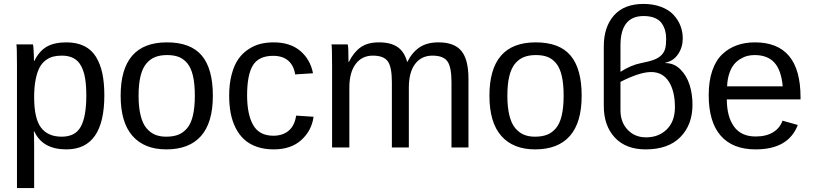

<svg xmlns="http://www.w3.org/2000/svg" viewBox="-20 -755 4162 983"><path d="M514.2 -267.1Q514.2 9.8 319.8 9.8Q197.8 9.8 155.8 -82H152.8Q154.8 -78.1 154.8 1V208H66.9V-419.9Q66.9 -510.7 64 -527.8H148.9Q150.4 -524.9 152.1 -496.3Q153.8 -467.8 153.8 -442.9H155.8Q180.7 -493.7 219.2 -515.9Q257.8 -538.1 319.8 -538.1Q373.5 -538.1 411.6 -519Q449.7 -500 471.9 -463.1Q494.1 -426.3 504.2 -378.2Q514.2 -330.1 514.2 -267.1ZM421.9 -265.1Q421.9 -315.9 416 -352.3Q410.2 -388.7 396 -416Q381.8 -443.4 357.2 -456.8Q332.5 -470.2 296.9 -470.2Q271.5 -470.2 251.7 -465.1Q231.9 -460 213.1 -445.8Q194.3 -431.6 182.1 -408.4Q169.9 -385.3 162.4 -347.2Q154.8 -309.1 154.8 -257.8Q154.8 -148.4 189.9 -101.8Q225.1 -55.2 295.9 -55.2Q366.2 -55.2 394 -107.2Q421.9 -159.2 421.9 -265.1Z M1069.8 -265.1Q1069.8 -127.4 1009.3 -58.8Q948.7 9.8 831.5 9.8Q719.2 9.8 658.4 -59.1Q597.7 -127.9 597.7 -265.1Q597.7 -538.1 834.5 -538.1Q956.1 -538.1 1012.9 -470.7Q1069.8 -403.3 1069.8 -265.1ZM977.5 -265.1Q977.5 -325.2 968 -366.2Q958.5 -407.2 939.5 -430.4Q920.4 -453.6 895.5 -463.4Q870.6 -473.1 835.4 -473.1Q800.3 -473.1 774.4 -462.9Q748.5 -452.6 729 -429.4Q709.5 -406.2 699.5 -365.2Q689.5 -324.2 689.5 -265.1Q689.5 -205.6 700 -163.6Q710.4 -121.6 730.2 -98.4Q750 -75.2 774.4 -65.2Q798.8 -55.2 830.6 -55.2Q866.2 -55.2 891.8 -64.9Q917.5 -74.7 937.5 -97.9Q957.5 -121.1 967.5 -162.8Q977.5 -204.6 977.5 -265.1Z M1245.1 -267.1Q1245.1 -168.9 1276.4 -114.5Q1307.6 -60.1 1379.4 -60.1Q1427.2 -60.1 1458 -85.9Q1488.8 -111.8 1496.1 -163.1L1585.4 -157.2Q1575.7 -86.4 1522.9 -38.3Q1470.2 9.8 1381.3 9.8Q1332.5 9.8 1293.9 -3.9Q1255.4 -17.6 1229.2 -42Q1203.1 -66.4 1185.8 -101.3Q1168.5 -136.2 1160.9 -176.8Q1153.3 -217.3 1153.3 -265.1Q1153.3 -326.7 1166.3 -374.8Q1179.2 -422.9 1200.7 -453.1Q1222.2 -483.4 1252 -502.9Q1281.7 -522.5 1313.2 -530.3Q1344.7 -538.1 1380.4 -538.1Q1465.8 -538.1 1517.3 -494.4Q1568.8 -450.7 1582.5 -379.9L1491.2 -374Q1484.4 -418.9 1456.1 -444.1Q1427.7 -469.2 1378.4 -469.2Q1305.2 -469.2 1275.1 -420.9Q1245.1 -372.6 1245.1 -267.1Z M2073.2 0H1986.3V-335Q1986.3 -412.1 1965.3 -441.2Q1944.3 -470.2 1889.2 -470.2Q1833 -470.2 1800.8 -427.2Q1768.6 -384.3 1768.6 -306.2V0H1680.2V-416Q1680.2 -516.1 1677.2 -527.8H1760.3Q1764.2 -516.1 1764.2 -438H1766.1Q1791 -487.8 1826.4 -512.9Q1861.8 -538.1 1920.4 -538.1Q1981 -538.1 2015.9 -513.9Q2050.8 -489.7 2064.5 -438H2065.4Q2089.8 -486.8 2127.9 -512.5Q2166 -538.1 2225.1 -538.1Q2306.2 -538.1 2342.3 -494.1Q2378.4 -450.2 2378.4 -352.1V0H2291.5V-335Q2291.5 -412.1 2270.5 -441.2Q2249.5 -470.2 2194.3 -470.2Q2137.7 -470.2 2105.5 -428Q2073.2 -385.7 2073.2 -306.2Z M2958 -265.1Q2958 -127.4 2897.5 -58.8Q2836.9 9.8 2719.7 9.8Q2607.4 9.8 2546.6 -59.1Q2485.8 -127.9 2485.8 -265.1Q2485.8 -538.1 2722.7 -538.1Q2844.2 -538.1 2901.1 -470.7Q2958 -403.3 2958 -265.1ZM2865.7 -265.1Q2865.7 -325.2 2856.2 -366.2Q2846.7 -407.2 2827.6 -430.4Q2808.6 -453.6 2783.7 -463.4Q2758.8 -473.1 2723.6 -473.1Q2688.5 -473.1 2662.6 -462.9Q2636.7 -452.6 2617.2 -429.4Q2597.7 -406.2 2587.6 -365.2Q2577.6 -324.2 2577.6 -265.1Q2577.6 -205.6 2588.1 -163.6Q2598.6 -121.6 2618.4 -98.4Q2638.2 -75.2 2662.6 -65.2Q2687 -55.2 2718.8 -55.2Q2754.4 -55.2 2780 -64.9Q2805.7 -74.7 2825.7 -97.9Q2845.7 -121.1 2855.7 -162.8Q2865.7 -204.6 2865.7 -265.1Z M3386.7 -434.1V-432.1Q3430.7 -432.1 3462.9 -400.4Q3495.1 -368.7 3510.3 -321.3Q3525.4 -273.9 3525.4 -219.2Q3525.4 -116.2 3463.4 -53.2Q3401.4 9.8 3285.6 9.8Q3184.1 9.8 3127.7 -50.8Q3071.3 -111.3 3071.3 -212.9V-517.1Q3071.3 -617.2 3123.3 -676Q3175.3 -734.9 3274.4 -734.9Q3324.7 -734.9 3364.3 -720Q3403.8 -705.1 3427.5 -679.9Q3451.2 -654.8 3463.4 -623.8Q3475.6 -592.8 3475.6 -558.1Q3475.6 -513.7 3452.1 -478.3Q3428.7 -442.9 3386.7 -434.1ZM3156.7 -335.9V-189.9Q3156.7 -129.4 3193.4 -90.6Q3230 -51.8 3287.6 -51.8Q3352.5 -51.8 3394 -92.8Q3435.5 -133.8 3435.5 -206.1Q3435.5 -288.6 3404.1 -337.4Q3372.6 -386.2 3313.5 -386.2Q3255.4 -386.2 3156.7 -335.9ZM3156.7 -522.9V-387.2Q3210.4 -421.9 3262.7 -432.1Q3304.2 -439.9 3329.1 -449.5Q3354 -459 3367.9 -474.4Q3381.8 -489.7 3386.2 -508.1Q3390.6 -526.4 3390.6 -556.2Q3390.6 -579.1 3385.5 -598.1Q3380.4 -617.2 3368.4 -635Q3356.4 -652.8 3332.8 -662.8Q3309.1 -672.9 3275.4 -672.9Q3156.7 -672.9 3156.7 -522.9Z M4078.6 -246.1H3701.2Q3701.2 -158.2 3737.8 -107.2Q3774.4 -56.2 3848.6 -56.2Q3903.3 -56.2 3938.5 -78.1Q3973.6 -100.1 3986.3 -137.2L4064.5 -115.2Q4017.1 9.8 3848.6 9.8Q3731 9.8 3669.7 -60.5Q3608.4 -130.9 3608.4 -268.1Q3608.4 -339.8 3626.7 -393.1Q3645 -446.3 3678 -477.3Q3710.9 -508.3 3752.7 -523.2Q3794.4 -538.1 3845.2 -538.1Q4078.6 -538.1 4078.6 -256.8ZM3702.6 -313H3987.3Q3980 -395.5 3944.8 -434.3Q3909.7 -473.1 3843.3 -473.1Q3824.7 -473.1 3806.9 -468.8Q3789.1 -464.4 3770.3 -453.1Q3751.5 -441.9 3737.3 -424.3Q3723.1 -406.7 3713.6 -378.2Q3704.1 -349.6 3702.6 -313Z"/></svg>

Font: Libra Sans Modern
Style: Regular
Weight: 400
Foundry: Stefan Peev, Context Ltd
Version: Version 1.000